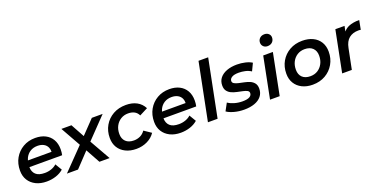

<svg xmlns="http://www.w3.org/2000/svg" viewBox="-22 -1550 4583 2336"><g transform="rotate(-20 2269.5 -382.5)"><path d="M297 7Q217 7 158 -22.5Q99 -52 66.5 -104.5Q34 -157 34 -228Q34 -319 74 -389Q114 -459 183.5 -499.5Q253 -540 342 -540Q417 -540 472 -512Q527 -484 557.5 -431.5Q588 -379 588 -306Q588 -287 586 -267Q584 -247 580 -230H156Q157 -168 194 -134Q231 -99 310 -99Q355 -99 396 -113.5Q437 -128 464 -154L516 -67Q474 -30 416.5 -11.5Q359 7 297 7ZM167 -313H473Q474 -346 463 -370Q448 -404 415 -422Q382 -440 336 -440Q281 -440 240.5 -414.5Q200 -389 178 -343Q171 -328 167 -313Z M558 0 826 -276 681 -534H811L907 -359L1075 -534H1215L959 -268L1111 0H979L877 -185L702 0Z M1458 7Q1379 7 1319.5 -22.5Q1260 -52 1228 -104.5Q1196 -157 1196 -228Q1196 -318 1237 -388.5Q1278 -459 1350 -499.5Q1422 -540 1516 -540Q1597 -540 1655.5 -508.5Q1714 -477 1746 -415L1639 -360Q1621 -398 1587.5 -416Q1554 -434 1506 -434Q1454 -434 1412 -408.5Q1370 -383 1346 -338Q1322 -293 1322 -234Q1322 -172 1359 -136Q1396 -100 1464 -100Q1508 -100 1546 -118Q1584 -136 1610 -174L1702 -112Q1665 -56 1600 -24.5Q1535 7 1458 7Z M2033 7Q1953 7 1894 -22.5Q1835 -52 1802.5 -104.5Q1770 -157 1770 -228Q1770 -319 1810 -389Q1850 -459 1919.5 -499.5Q1989 -540 2078 -540Q2153 -540 2208 -512Q2263 -484 2293.5 -431.5Q2324 -379 2324 -306Q2324 -287 2322 -267Q2320 -247 2316 -230H1892Q1893 -168 1930 -134Q1967 -99 2046 -99Q2091 -99 2132 -113.5Q2173 -128 2200 -154L2252 -67Q2210 -30 2152.5 -11.5Q2095 7 2033 7ZM1903 -313H2209Q2210 -346 2199 -370Q2184 -404 2151 -422Q2118 -440 2072 -440Q2017 -440 1976.5 -414.5Q1936 -389 1914 -343Q1907 -328 1903 -313Z M2384 0 2532 -742H2657L2509 0Z M2855 7Q2785 7 2724 -10Q2663 -27 2630 -51L2682 -147Q2715 -124 2764.5 -109.5Q2814 -95 2868 -95Q2930 -95 2959.5 -112Q2989 -129 2989 -159Q2989 -181 2968 -192Q2947 -203 2914.5 -210Q2882 -217 2844.5 -225Q2807 -233 2774.5 -247Q2742 -261 2721 -288Q2700 -315 2700 -360Q2700 -417 2732 -457Q2764 -497 2821.5 -518.5Q2879 -540 2954 -540Q3008 -540 3060 -528Q3112 -516 3146 -494L3100 -398Q3064 -421 3022.5 -430Q2981 -439 2942 -439Q2881 -439 2851.5 -420.5Q2822 -402 2822 -374Q2822 -352 2843 -340Q2864 -328 2896.5 -320.5Q2929 -313 2966.5 -305.5Q3004 -298 3036.5 -284Q3069 -270 3090 -243.5Q3111 -217 3111 -173Q3111 -115 3078.5 -74.5Q3046 -34 2988 -13.5Q2930 7 2855 7Z M3188 0 3294 -534H3419L3313 0ZM3384 -622Q3351 -622 3330.5 -642.5Q3310 -663 3310 -692Q3310 -726 3333 -749Q3356 -772 3394 -772Q3428 -772 3449 -752.5Q3470 -733 3470 -705Q3470 -668 3446.5 -645Q3423 -622 3384 -622Z M3741 7Q3663 7 3604.5 -22.5Q3546 -52 3514 -104.5Q3482 -157 3482 -228Q3482 -318 3523 -388.5Q3564 -459 3635.5 -499.5Q3707 -540 3799 -540Q3878 -540 3936.5 -511.5Q3995 -483 4027 -430.5Q4059 -378 4059 -306Q4059 -217 4018 -146Q3977 -75 3905.5 -34Q3834 7 3741 7ZM3749 -100Q3803 -100 3844 -125.5Q3885 -151 3909 -196Q3933 -241 3933 -300Q3933 -362 3896 -398Q3859 -434 3792 -434Q3739 -434 3697.5 -408.5Q3656 -383 3632 -338Q3608 -293 3608 -234Q3608 -171 3645 -135.5Q3682 -100 3749 -100Z M4122 0 4228 -534H4347L4333 -466Q4362 -499 4400 -516Q4457 -540 4539 -540L4516 -421Q4508 -423 4501 -423.5Q4494 -424 4485 -424Q4412 -424 4364 -385.5Q4316 -347 4300 -263L4247 0Z"/></g></svg>

Font: Montserrat Thin SemiBold
Style: Italic
Weight: 600
Italic angle: -11.3°
Version: Version 9.000